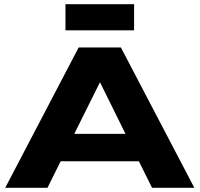

<svg xmlns="http://www.w3.org/2000/svg" viewBox="-20 -898 954 918"><path d="M644 -127H270L207 0H4.9L356 -670.9H558.1L909.2 0H707ZM335 -257.8H580.1L458 -504.9ZM293 -752.9V-877.9H621.1V-752.9Z"/></svg>

Font: Syncopate
Style: Bold
Weight: 700
Designer: Astigmatic (AOETI)
Foundry: Astigmatic (AOETI)
Version: Version 1.001 2011